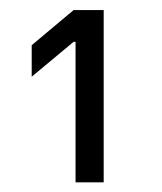

<svg xmlns="http://www.w3.org/2000/svg" viewBox="-20 -804 327 387"><path d="M128.4 -719.7H132.3V-436.5H189V-783.7H128.4L43.9 -712.9V-649.4Z"/></svg>

Font: Faust Sans
Style: Regular
Weight: 400
Designer: Andreas Faust
Version: Version 1.003;Glyphs 3.1.2 (3151)